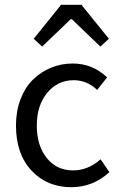

<svg xmlns="http://www.w3.org/2000/svg" viewBox="-20 -760 496 792"><path d="M273.9 12.2Q174.3 12.2 110.1 -56.2Q45.9 -124.5 45.9 -242.2Q45.9 -301.8 64.7 -350.8Q83.5 -399.9 116 -431.6Q148.4 -463.4 190.4 -480.7Q232.4 -498 279.8 -498Q361.3 -498 421.9 -440.9L380.9 -389.2Q337.9 -429.2 284.2 -429.2Q217.8 -429.2 174.8 -377.2Q131.8 -325.2 131.8 -242.2Q131.8 -159.2 172.9 -108.2Q213.9 -57.1 280.8 -57.1Q343.8 -57.1 395 -103L431.2 -49.8Q363.3 12.2 273.9 12.2ZM153.8 -567.9 119.1 -600.1 231.9 -740.2H315.9L429.2 -600.1L394 -567.9L275.9 -681.2H272Z"/></svg>

Font: Source Sans Pro
Style: Regular
Weight: 400
Designer: Paul D. Hunt
Foundry: Adobe Systems Incorporated
Version: Version 3.006;hotconv 1.0.111;makeotfexe 2.5.65597